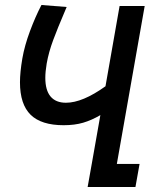

<svg xmlns="http://www.w3.org/2000/svg" viewBox="-20 -749 640 769"><path d="M60 -419.5Q60 -459 69.5 -515Q78.5 -566.5 100 -624.2Q121.5 -682 146 -729L247 -721L239 -702Q211.5 -638 193.2 -589Q175 -540 167 -494.5Q161.5 -461.5 161.5 -437.5Q161.5 -387.5 182.5 -362.5Q203.5 -337.5 244 -337.5Q310.5 -337.5 402.5 -403.5L459 -725H559.5L448 -92.5H539L522.5 0H331L347.5 -92.5L382 -288Q347 -267.5 313 -257.5Q279 -247.5 235 -247.5Q145.5 -247.5 102.8 -289.2Q60 -331 60 -419.5Z"/></svg>

Font: JuliaMono SemiBold
Style: Italic
Weight: 600
Italic angle: -9°
Monospace: yes
Designer: cormullion
Foundry: corm
Version: Version 0.056; ttfautohint (v1.8.4)